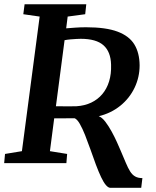

<svg xmlns="http://www.w3.org/2000/svg" viewBox="-22 -763 730 898"><path d="M494.5 115.5Q484.5 115.5 473.5 102.8Q462.5 90 451 65.8Q439.5 41.5 426.5 7Q414 -27.5 401.2 -63.5Q388.5 -99.5 376 -131Q363.5 -162.5 351.2 -183.8Q339 -205 327 -210Q314.5 -210 298.5 -209.8Q282.5 -209.5 265.5 -209.5Q248.5 -209.5 231.5 -209.5L211.5 -56L292 -43L288.5 0H-2.5L1.5 -43L80.5 -56L163.5 -685.5L87 -696.5L93 -743H381.5L376.5 -696.5L294.5 -685.5L287.5 -630.5Q308.5 -632 331.2 -633.8Q354 -635.5 381 -635.5Q473.5 -635.5 528 -615Q582.5 -594.5 606.5 -555Q630.5 -515.5 631 -457.5Q631 -402 607.5 -352.8Q584 -303.5 540.8 -268.5Q497.5 -233.5 440 -219.5Q455.5 -213.5 470.8 -193.5Q486 -173.5 500 -148Q514 -122.5 525 -98Q536 -73.5 542.5 -58Q556.5 -25.5 566.5 -1.5Q576.5 22.5 586.5 38.5Q596.5 54.5 610 62.2Q623.5 70 644 70L638.5 115.5ZM239.5 -266Q255.5 -266 276 -265.8Q296.5 -265.5 313.5 -265.8Q330.5 -266 335 -266Q374 -268.5 404.5 -283Q435 -297.5 456.2 -322.5Q477.5 -347.5 488.2 -382.2Q499 -417 497.5 -460.5Q496 -521 462 -551.2Q428 -581.5 355.5 -581.5Q348.5 -581.5 335.2 -580.8Q322 -580 307.2 -578.8Q292.5 -577.5 280 -575Z"/></svg>

Font: Merriweather 24pt SemiBold
Style: Italic
Weight: 600
Italic angle: -7.8°
Version: Version 2.101